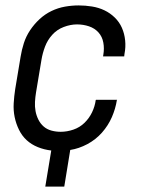

<svg xmlns="http://www.w3.org/2000/svg" viewBox="-20 -548 540 708"><path d="M147 140 169 7Q143 4 119.5 -5.5Q96 -15 78.5 -31Q61 -47 50 -69.5Q39 -92 34 -116.5Q29 -141 30.5 -167Q32 -193 36 -219L56 -339Q60 -364 68 -389Q76 -414 91 -436.5Q106 -459 126 -477.5Q146 -496 170 -507.5Q194 -519 219.5 -523.5Q245 -528 270 -528Q295 -528 319.5 -524Q344 -520 365 -510Q386 -500 403 -483.5Q420 -467 429.5 -445.5Q439 -424 441.5 -399Q444 -374 439 -349L438 -340H360L361 -346Q365 -369 361 -391Q357 -413 343 -428.5Q329 -444 308 -451Q287 -458 264 -458Q240 -458 215 -448.5Q190 -439 172.5 -419.5Q155 -400 146 -376Q137 -352 133 -328L113 -208Q110 -190 109 -172.5Q108 -155 111 -138.5Q114 -122 121.5 -107Q129 -92 141 -81.5Q153 -71 169.5 -66.5Q186 -62 204 -62Q227 -62 250.5 -70Q274 -78 291.5 -95Q309 -112 319.5 -134Q330 -156 333 -179L334 -180H412L411 -179Q406 -147 392.5 -116Q379 -85 356 -59Q333 -33 302 -16.5Q271 0 239 5L217 140Z"/></svg>

Font: Iosevka Term Curly Oblique
Style: Regular
Weight: 400
Italic angle: -9°
Designer: Belleve Invis
Foundry: Belleve Invis
Version: Version 32.3.0